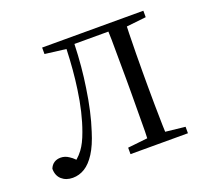

<svg xmlns="http://www.w3.org/2000/svg" viewBox="-96 -628 812 754"><g transform="rotate(-20 310.0 -251.0)"><path d="M88 10Q60 10 42 -6Q24 -22 24 -51Q30 -66 41.5 -73.5Q53 -81 69 -81Q87 -81 103 -70Q113 -64 125 -52Q140 -65 151 -80Q169 -104 184 -146Q210 -217 223 -310Q234 -386 237 -474L149 -485V-512H572V-485L490 -476Q490 -463 489 -447Q488 -406 487.5 -362.5Q487 -319 487 -285V-227Q487 -193 487.5 -149.5Q488 -106 489 -65Q490 -49 490 -36L572 -27V0H332V-27L415 -36Q416 -49 416 -65Q416 -106 416.5 -149.5Q417 -193 417 -227V-285Q417 -319 416.5 -362.5Q416 -406 416 -447Q416 -466 415 -482H273Q270 -387 257 -304Q243 -208 219 -135Q203 -83 182.5 -51Q162 -19 138.5 -4.5Q115 10 88 10Z"/></g></svg>

Font: Early Summer Mincho Light
Style: Regular
Weight: 300
Designer: GuiWonder
Version: Version 1.002